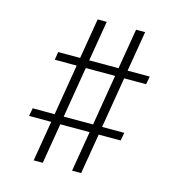

<svg xmlns="http://www.w3.org/2000/svg" viewBox="-105 -807 809 879"><g transform="rotate(15 300.0 -367.5)"><path d="M134 -18 166 -209H61L68 -247H172L212 -488H108L114 -526H218L250 -717H293L261 -526H400L432 -717H475L443 -526H548L541 -488H437L397 -247H502L495 -209H391L359 -18H316L348 -209H209L177 -18ZM215 -247H354L394 -488H255Z"/></g></svg>

Font: Iosevka Slab XLtExObl
Style: Regular
Weight: 200
Width: 7
Italic angle: -9°
Monospace: yes
Designer: Belleve Invis
Foundry: Belleve Invis
Version: Version 11.1.1; ttfautohint (v1.8.3)